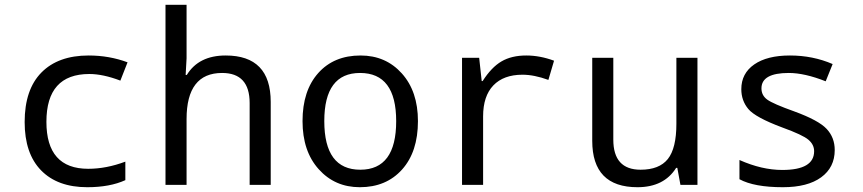

<svg xmlns="http://www.w3.org/2000/svg" viewBox="-20 -780 3641 810"><path d="M518.1 -517.1 487.8 -439.9Q414.6 -467.8 356.9 -467.8Q175.8 -467.8 175.8 -266.1Q175.8 -67.9 352.1 -67.9Q428.7 -67.9 508.8 -98.1V-20Q443.4 9.8 348.1 9.8Q222.7 9.8 153.3 -61.3Q84 -132.3 84 -265.1Q84 -402.3 154.8 -474.1Q225.6 -545.9 354 -545.9Q440.9 -545.9 518.1 -517.1Z M1033.2 0V-345.2Q1033.2 -472.2 917 -472.2Q767.1 -472.2 767.1 -277.8V0H678.2V-759.8H767.1V-534.2L763.2 -463.9H768.1Q818.4 -545.9 932.1 -545.9Q1122.1 -545.9 1122.1 -350.1V0Z M1498 9.8Q1392.6 9.8 1324.5 -66.2Q1256.3 -142.1 1256.3 -269Q1256.3 -397.5 1322.5 -471.7Q1388.7 -545.9 1501 -545.9Q1607.4 -545.9 1675.3 -470.2Q1743.2 -394.5 1743.2 -269Q1743.2 -139.6 1676.3 -64.9Q1609.4 9.8 1498 9.8ZM1500 -64Q1651.4 -64 1651.4 -269Q1651.4 -472.2 1499 -472.2Q1348.1 -472.2 1348.1 -269Q1348.1 -64 1500 -64Z M2317.4 -523.9 2293.5 -442.9Q2233.4 -464.8 2184.1 -464.8Q2104.5 -464.8 2061.3 -419.7Q2018.1 -374.5 2018.1 -289.1V0H1929.2V-536.1H2001.5L2012.2 -438H2016.1Q2053.2 -496.1 2095.7 -521Q2138.2 -545.9 2200.2 -545.9Q2257.8 -545.9 2317.4 -523.9Z M2850.6 0 2837.4 -71.8H2832.5Q2781.2 9.8 2669.4 9.8Q2478.5 9.8 2478.5 -186V-536.1H2567.4V-190.9Q2567.4 -64 2682.6 -64Q2761.2 -64 2797.4 -109.1Q2833.5 -154.3 2833.5 -257.8V-536.1H2922.4V0Z M3099.6 -23.9V-105Q3193.8 -63 3280.3 -63Q3414.6 -63 3414.6 -142.1Q3414.6 -169.9 3390.6 -190.4Q3366.7 -210.9 3280.3 -242.2Q3166.5 -284.7 3137 -320.1Q3107.4 -355.5 3107.4 -403.8Q3107.4 -470.2 3161.9 -508.1Q3216.3 -545.9 3312.5 -545.9Q3409.2 -545.9 3492.7 -509.8L3463.4 -437Q3374.5 -472.2 3307.6 -472.2Q3192.4 -472.2 3192.4 -407.2Q3192.4 -377.4 3217 -359.6Q3241.7 -341.8 3330.6 -310.1Q3433.6 -272.5 3467.5 -236.1Q3501.5 -199.7 3501.5 -147Q3501.5 -73.7 3444.3 -32Q3387.2 9.8 3282.7 9.8Q3161.6 9.8 3099.6 -23.9Z"/></svg>

Font: Noto Mono
Style: Regular
Weight: 400
Designer: Monotype Design Team
Foundry: Monotype Imaging Inc.
Version: Version 1.00